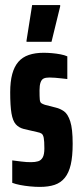

<svg xmlns="http://www.w3.org/2000/svg" viewBox="-20 -725 318 753"><path d="M136 8Q118 8 97.5 6Q77 4 59 0.5Q41 -3 28 -8V-96Q34 -95 43.5 -94Q53 -93 63.5 -91.5Q74 -90 84 -89.5Q94 -89 102 -89Q118 -89 129.5 -92.5Q141 -96 147.5 -107.5Q154 -119 154 -143Q154 -172 151.5 -184.5Q149 -197 143 -201Q137 -205 126 -207L74 -219Q54 -224 42 -237.5Q30 -251 25 -280.5Q20 -310 20 -363Q20 -405 28 -434.5Q36 -464 52 -482.5Q68 -501 93 -509.5Q118 -518 151 -518Q167 -518 184 -516.5Q201 -515 217 -512Q233 -509 244 -504V-415Q235 -416 222 -417.5Q209 -419 196.5 -420Q184 -421 174 -421Q159 -421 151 -417Q143 -413 139 -401.5Q135 -390 135 -371Q135 -346 136 -335Q137 -324 142 -320.5Q147 -317 156 -314L199 -303Q216 -299 231 -288.5Q246 -278 255.5 -249Q265 -220 265 -161Q265 -112 257.5 -79.5Q250 -47 234 -27.5Q218 -8 194 0Q170 8 136 8ZM84 -561V-566L106 -705H216V-700L182 -561Z"/></svg>

Font: Saira UltraCondensed ExtraBold
Style: Regular
Weight: 800
Width: 1
Designer: Hector Gatti with collaboration of the Omnibus-Type team
Foundry: Omnibus-Type
Version: Version 1.101